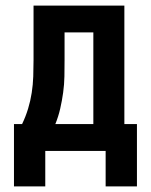

<svg xmlns="http://www.w3.org/2000/svg" viewBox="-20 -540 540 687"><path d="M30 127V-96H59Q72 -123 80.5 -151Q89 -179 93.5 -208Q98 -237 99 -266.5Q100 -296 100 -325V-520H425V-96H470V127H358V0H142V127ZM314 -96V-424H211V-325Q211 -296 210.5 -267Q210 -238 206 -209Q202 -180 195.5 -151.5Q189 -123 178 -96Z"/></svg>

Font: Zed Mono
Style: Bold
Weight: 700
Monospace: yes
Designer: Belleve Invis
Foundry: Belleve Invis
Version: Version 1.0.0; ttfautohint (v1.8.4)